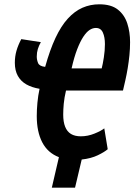

<svg xmlns="http://www.w3.org/2000/svg" viewBox="-20 -729 625 893"><path d="M221 144 254 2Q202 -18 176.5 -67Q151 -116 151 -189Q151 -218 154 -251Q157 -284 164 -316Q128 -322 102.5 -336.5Q77 -351 63 -376Q49 -401 49 -437Q49 -466 56.5 -492.5Q64 -519 79 -547L170 -533Q161 -517 156 -501Q151 -485 151 -466Q151 -451 157 -436Q163 -421 190 -418Q212 -497 238 -552.5Q264 -608 295.5 -642.5Q327 -677 363.5 -693Q400 -709 442 -709Q497 -709 528 -684.5Q559 -660 572 -620Q585 -580 585 -533Q585 -503 582 -472.5Q579 -442 574 -412Q569 -382 563 -355.5Q557 -329 552 -308H287Q279 -274 276.5 -246.5Q274 -219 274 -196Q274 -162 283 -139.5Q292 -117 310 -106Q328 -95 356 -95Q388 -95 419 -107.5Q450 -120 465 -132L481 -35Q466 -22 435 -7Q404 8 360 13L329 144ZM313 -411H453Q458 -430 463 -462Q468 -494 468 -524Q468 -556 458.5 -577.5Q449 -599 426 -599Q411 -599 396.5 -589.5Q382 -580 367.5 -558Q353 -536 339 -500Q325 -464 313 -411Z"/></svg>

Font: Ubuntu Sans Mono
Style: Bold Italic
Weight: 700
Italic angle: -13.5°
Monospace: yes
Designer: Dalton Maag Ltd
Foundry: Dalton Maag Ltd
Version: Version 1.006